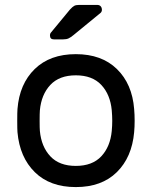

<svg xmlns="http://www.w3.org/2000/svg" viewBox="-20 -750 617 780"><path d="M301 -730H375Q384 -730 389 -724.5Q394 -719 394 -710Q394 -703 389 -698L278 -607Q267 -598 258.5 -594Q250 -590 236 -590H199Q183 -590 183 -606Q183 -614 188 -619L264 -711Q275 -723 282 -726.5Q289 -730 301 -730ZM527 -259Q527 -235 525 -213Q516 -111 454.5 -50.5Q393 10 288 10Q183 10 121.5 -50.5Q60 -111 51 -213Q50 -224 50 -259Q50 -296 51 -307Q59 -409 121 -469.5Q183 -530 288 -530Q393 -530 455 -469.5Q517 -409 525 -307Q527 -285 527 -259ZM288 -444Q221 -444 184.5 -405Q148 -366 142 -302Q141 -290 141 -259Q141 -229 142 -218Q148 -154 184.5 -115Q221 -76 288 -76Q355 -76 391.5 -115Q428 -154 434 -218Q436 -240 436 -259Q436 -278 434 -302Q428 -366 391.5 -405Q355 -444 288 -444Z"/></svg>

Font: Contemporary
Style: Regular
Weight: 400
Designer: Victor Tran
Foundry: Victor Tran
Version: Version 1.100